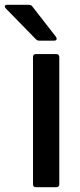

<svg xmlns="http://www.w3.org/2000/svg" viewBox="-72 -783 334 803"><path d="M79 0Q66 0 66 -13V-544Q66 -557 79 -557H163Q176 -557 176 -544V-13Q176 0 163 0ZM92 -613Q83 -613 77 -620L-47 -747Q-52 -752 -52 -756Q-52 -763 -41 -763H48Q59 -763 64 -755L162 -629Q165 -625 165 -621Q165 -613 154 -613Z"/></svg>

Font: Open Sauce Two Medium
Style: Regular
Weight: 500
Designer: Alfredo Marco Pradil
Foundry: Creative Sauce Fz LLC
Version: Version 1.477